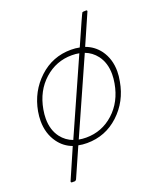

<svg xmlns="http://www.w3.org/2000/svg" viewBox="-156 -773 879 1054"><g transform="rotate(-20 284.0 -246.0)"><path d="M238 -20Q330 -20 398.5 -82Q467 -144 485 -246Q490 -274 490 -299Q490 -365 456 -410Q429 -445 389 -460L195 -24Q215 -20 238 -20ZM166 -32 360 -468Q340 -472 317 -472Q225 -472 156 -410Q87 -348 69 -246Q64 -218 64 -193Q64 -127 98 -82Q125 -47 166 -32ZM96 184H80Q74 184 74 177Q74 175 152 -2Q103 -20 72 -63Q33 -117 33 -191Q33 -217 38 -246Q58 -356 136.5 -429Q215 -502 323 -502Q350 -502 373 -497Q450 -672 453 -674Q456 -676 475 -676Q481 -676 481 -670Q481 -668 402 -490Q452 -472 484 -429Q522 -376 522 -304Q522 -277 516 -246Q497 -136 418.5 -63Q340 10 232 10Q205 10 182 5L106 177Q101 184 96 184Z"/></g></svg>

Font: YamahaIndonesia935. App Thin
Style: Italic
Weight: 100
Italic angle: -10°
Designer: Dalton Maag Ltd
Foundry: Dalton Maag Ltd
Version: Version 1.002; January 01, 2024; Regular/Italic